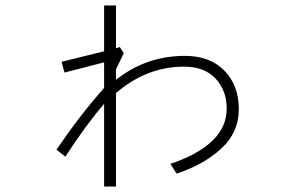

<svg xmlns="http://www.w3.org/2000/svg" viewBox="-20 -641 1040 696"><path d="M400.4 -389.6V-351.6Q509.8 -438.5 650.4 -438.5Q741.2 -438.5 793.5 -384.8Q845.7 -331.1 845.7 -246.1Q845.7 -160.2 781.2 -101.6Q716.8 -43 620.1 -11.7L597.7 -46.9Q801.8 -116.2 801.8 -247.1Q801.8 -313.5 761.2 -356.4Q720.7 -399.4 647.5 -399.4Q511.7 -399.4 400.4 -303.7V35.2H357.4V-264.6Q293.9 -191.4 216.8 -73.2L184.6 -98.6Q271.5 -225.6 357.4 -322.3V-415L213.9 -377.9L203.1 -417L357.4 -455.1V-621.1H400.4V-465.8L414.1 -470.7L428.7 -448.2Z"/></svg>

Font: Gothic A1 ExtraLight
Style: Regular
Weight: 275
Designer: HanYang I&C Co.,Ltd.
Foundry: HanYang I&C Co.,Ltd.
Version: Version 2.50